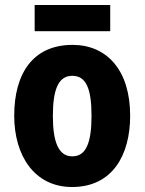

<svg xmlns="http://www.w3.org/2000/svg" viewBox="-20 -740 580 770"><path d="M422 -720H119V-615H422ZM502 -276C502 -458 409 -560 271 -560C112 -560 37 -445 37 -276C37 -116 118 10 269 10C431 10 502 -118 502 -276ZM192 -275C192 -383 215 -436 270 -436C326 -436 347 -383 347 -276C347 -169 326 -113 270 -113C215 -113 192 -170 192 -275Z"/></svg>

Font: Noto Sans Georgian Condensed ExtraBold
Style: Regular
Weight: 800
Width: 3
Designer: Monotype Design Team, Akaki Razmadze
Foundry: Google LLC
Version: Version 2.005